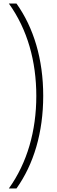

<svg xmlns="http://www.w3.org/2000/svg" viewBox="-20 -820 320 1084"><path d="M224 -279C224 -486 170 -664 73 -800H30C135 -654 185 -474 185 -278C185 -82 134 99 30 244H73C170 108 224 -71 224 -279Z"/></svg>

Font: Noto Sans Malayalam ExtraLight
Style: Regular
Weight: 200
Designer: Jelle Bosma - Monotype Design Team
Foundry: Monotype Imaging Inc.
Version: Version 2.104